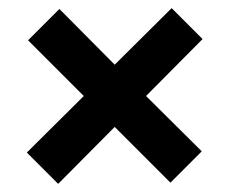

<svg xmlns="http://www.w3.org/2000/svg" viewBox="-20 -509 570 472"><path d="M262 -350 402 -489 478 -413 339 -273 476 -137 399 -60 262 -197 123 -57 46 -134 186 -273 49 -410 126 -487Z"/></svg>

Font: Panefresco 750wt
Style: Regular
Weight: 750
Foundry: Campivisivi & Chank Co
Version: Version 1.000